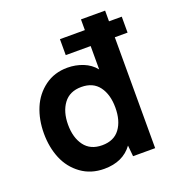

<svg xmlns="http://www.w3.org/2000/svg" viewBox="-128 -792 828 905"><g transform="rotate(-20 286.0 -340.0)"><path d="M564 -636.2V-556.2H500V0H389.2L383.8 -55.2Q336.4 9.8 242.2 9.8Q175.8 9.8 127 -25.6Q78.1 -61 54.4 -117.9Q30.8 -174.8 30.8 -244.1Q30.8 -313 54.4 -369.9Q78.1 -426.8 126.5 -462.4Q174.8 -498 240.2 -498Q281.2 -498 318.1 -483.4Q355 -468.8 378.9 -439V-556.2H253.9V-636.2H378.9V-689.9H500V-636.2ZM389.2 -244.1Q389.2 -309.6 359.4 -349.9Q329.6 -390.1 271 -390.1Q212.4 -390.1 182.1 -349.4Q151.9 -308.6 151.9 -244.1Q151.9 -179.2 181.9 -138.7Q211.9 -98.1 271 -98.1Q330.1 -98.1 359.6 -138.2Q389.2 -178.2 389.2 -244.1Z"/></g></svg>

Font: HK Grotesk Legacy
Style: Bold
Weight: 700
Designer: Alfredo Marco Pradil
Foundry: Hanken Design Co.
Version: Version 2.022;PS 002.022;hotconv 1.0.88;makeotf.lib2.5.64775